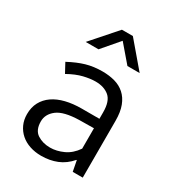

<svg xmlns="http://www.w3.org/2000/svg" viewBox="-170 -789 815 897"><g transform="rotate(30 237.0 -340.5)"><path d="M69 -428Q116 -453 155.5 -464.5Q195 -476 243 -476Q279 -476 309.5 -467.5Q340 -459 362.5 -439Q385 -419 397.5 -386.5Q410 -354 410 -306V0H356L345 -57H343Q313 -22 274.5 -6.5Q236 9 190 9Q157 9 128.5 -0.5Q100 -10 79.5 -28Q59 -46 47.5 -71Q36 -96 36 -127Q36 -164 51 -192Q66 -220 93.5 -239Q121 -258 159.5 -267.5Q198 -277 245 -277H340V-312Q340 -372 312 -395.5Q284 -419 238 -419Q210 -419 174.5 -410.5Q139 -402 96 -378ZM340 -226 262 -225Q179 -223 144 -196Q109 -169 109 -130Q109 -83 138 -64Q167 -45 207 -45Q242 -45 278 -61.5Q314 -78 340 -116ZM396 -556H330L252 -647L174 -556H105L223 -690H282Z"/></g></svg>

Font: Mukta Vaani Light
Style: Regular
Weight: 300
Designer: Noopur Datye, Girish Dalvi, Yashodeep Gholap, Pallavi Karambelkar
Foundry: Ek Type
Version: Version 2.538;PS 1.000;hotconv 16.6.51;makeotf.lib2.5.65220;